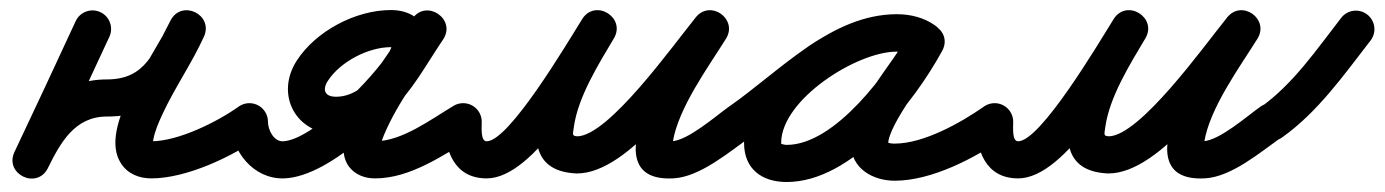

<svg xmlns="http://www.w3.org/2000/svg" viewBox="-20 -323 2798 388"><path d="M132.9 -280.2C132.9 -280.2 132.9 -280.2 132.9 -280.2C92.3 -191.9 50.8 -103.9 9.3 -16C-1.3 6.4 10.1 25.6 26.9 33.8C43.7 41.9 65.8 38.8 76.8 16.6C102.1 -34.5 130.9 -87.5 196 -87.5C309.7 -87.5 343 -156.8 391.1 -246.8C402.5 -268.2 390.7 -287.5 373.5 -295.9C356.4 -304.4 333.9 -302 323.9 -280C290.2 -205.9 177.7 -65.7 224.3 6.9C238.1 28.5 261.2 37.5 286 37.5C356.2 37.5 448.9 -5.9 505.8 -46.5C522.6 -58.5 526.6 -81.9 514.5 -98.8C502.5 -115.6 479.1 -119.6 462.2 -107.5C462.2 -107.5 462.2 -107.5 462.2 -107.5C418.6 -76.4 340 -37.5 286 -37.5C279.2 -37.5 288.3 -26.7 289 -34.4C289.2 -36.4 289.5 -38.4 289.7 -40.3C292.9 -58.2 300.6 -75.7 308.2 -92C333.1 -146 367.7 -195 392.1 -249C402.1 -271 391 -290 374.6 -298.1C358.1 -306.2 336.3 -303.5 324.9 -282.1C291.1 -218.9 275.1 -162.5 196 -162.5C98.8 -162.5 48.5 -95.3 9.6 -16.6C-1.4 5.6 10.2 24.9 27.2 33.1C44.2 41.3 66.5 38.4 77.1 16C118.7 -72.1 160.3 -160.3 201.1 -248.8C209.7 -267.6 201.5 -289.9 182.7 -298.5C163.9 -307.2 141.6 -299 132.9 -280.2Z M484 -114.5C463.3 -114.5 446.5 -97.7 446.5 -77C446.5 -18.1 491.7 39.2 553.6 37.5C648.5 34.9 783.9 -101.1 830.4 -178.7C864.3 -235.2 842.8 -302.7 769.7 -302.7C698.7 -302.7 618 -260.1 579.6 -200.3C535.7 -132.1 577.4 -52.5 659.1 -52.5C770.2 -52.5 821.4 -163.6 875.2 -242.8C889.2 -263.4 880.4 -284.2 864.7 -294.6C849.1 -305.1 826.5 -305.3 812.9 -284.5C770 -219.5 632.8 -51 686.3 15.1C699.3 31 718.1 37.5 738 37.5C809.4 37.5 875.7 -9.5 935.1 -44.7C952.9 -55.3 958.8 -78.3 948.3 -96.1C937.7 -113.9 914.7 -119.8 896.9 -109.3C850.8 -81.9 792.5 -37.5 738 -37.5C735.1 -37.5 743.1 -33.9 745 -31.6C748.7 -27.2 748.1 -24.2 748.5 -24.3C748.8 -24.3 747.9 -25.1 749.6 -31.9C751.2 -38.1 753.4 -43.9 755.8 -49.8C784.7 -119.1 834.2 -180.5 875.5 -243.3C889.2 -264 880.5 -284.7 865 -295.1C849.5 -305.4 827.1 -305.5 813.2 -285C776.7 -231.3 731.3 -127.5 659.1 -127.5C636.3 -127.5 630.7 -141.2 642.6 -159.7C667.4 -198.1 724.1 -227.7 769.7 -227.7C772 -227.7 773.9 -227.5 776.2 -226.9C777.7 -226.5 773.6 -229 772.8 -230.4C770.5 -234.4 772.3 -231.1 770.6 -226.5C769.4 -223.3 767.9 -220.2 766.1 -217.3C736.1 -167.2 611 -39.1 551.5 -37.5C532.9 -37 521.5 -61 521.5 -77C521.5 -97.7 504.7 -114.5 484 -114.5Z M916.2 -114.5C895.5 -114.6 878.6 -97.9 878.5 -77.2C878.1 -20.3 897 37.5 963.5 37.5C1061 37.5 1171.1 -166.1 1220.1 -244.6C1233.1 -265.6 1223.4 -286 1207.3 -295.8C1191.2 -305.6 1168.6 -304.9 1156 -283.6C1118.1 -219.8 976.7 20 1144.7 27.5C1144.7 27.5 1145.1 27.5 1145.6 27.5C1146.1 27.5 1146.5 27.5 1146.5 27.5C1253 27 1378.2 -159 1444.4 -240.9C1459.2 -259.2 1450.2 -280 1434.4 -291.3C1418.6 -302.6 1395.9 -304.3 1383.5 -284.4C1353.5 -236.6 1160 47.4 1341.1 37.4C1394.7 34.5 1453.7 -15.9 1496.7 -46.4C1513.6 -58.4 1517.6 -81.8 1505.6 -98.7C1493.6 -115.6 1470.2 -119.6 1453.3 -107.6C1453.3 -107.6 1453.3 -107.6 1453.3 -107.6C1424.5 -87.1 1370.6 -39.3 1336.9 -37.4C1326.9 -36.9 1337.5 -23.3 1339.6 -36.1C1350.8 -104.9 1410.8 -186.7 1447 -244.6C1459.5 -264.5 1451.6 -284.5 1437 -295C1422.3 -305.4 1400.8 -306.3 1386.1 -288C1338.4 -229.1 1209.2 -47.8 1146.2 -47.5C1146.2 -47.5 1146.6 -47.5 1147.1 -47.5C1147.6 -47.5 1148 -47.5 1148 -47.5C1135.3 -48 1137.5 -50.6 1139.6 -66C1147.9 -127 1189.7 -193.4 1220.5 -245.4C1233.1 -266.6 1223.6 -286.8 1207.7 -296.5C1191.8 -306.2 1169.5 -305.3 1156.4 -284.3C1125.7 -235 1008.8 -37.5 963.5 -37.5C951.2 -37.5 953.4 -63.2 953.5 -76.8C953.6 -97.5 936.9 -114.4 916.2 -114.5Z M1496.4 -46.2C1496.4 -46.2 1496.4 -46.2 1496.4 -46.2C1582.9 -106.3 1683.2 -219.3 1792.6 -219.3C1804.1 -219.3 1816.7 -217.3 1826.2 -210.5C1845.6 -196.6 1866 -206.4 1876.5 -222.6C1886.9 -238.8 1887.4 -261.5 1866.8 -273.4C1841.9 -287.9 1820.6 -293.6 1791.3 -293.6C1668.6 -293.6 1483.6 -164.9 1483.6 -34.2C1483.6 18.8 1519.9 44.8 1569.7 44.8C1702 44.8 1826.4 -115 1883.9 -220C1895.9 -241.9 1885.5 -261.9 1869 -270.9C1852.6 -279.9 1830.1 -277.9 1818.1 -256C1781.8 -189.8 1699.8 -106.9 1699.8 -31.6C1699.8 17.5 1744 42.2 1788 42.2C1863.3 42.2 1951.2 -4 2011.5 -46.3C2028.5 -58.2 2032.6 -81.5 2020.7 -98.5C2008.8 -115.5 1985.5 -119.6 1968.5 -107.7C1968.5 -107.7 1968.5 -107.7 1968.5 -107.7C1921.6 -74.9 1846.7 -32.8 1788 -32.8C1783.4 -32.8 1776.9 -33.1 1772.8 -35.7C1771.5 -36.5 1774.8 -30.1 1774.8 -31.6C1774.8 -72.3 1859.3 -175.1 1883.9 -220C1895.9 -241.9 1885.5 -261.9 1869 -270.9C1852.6 -279.9 1830.1 -277.9 1818.1 -256C1776 -179.1 1668.4 -30.2 1569.7 -30.2C1561.6 -30.2 1554.4 -35.5 1558.7 -29.1C1560.2 -26.8 1558.6 -32.7 1558.6 -34.2C1558.6 -121.7 1711.5 -218.6 1791.3 -218.6C1807.8 -218.6 1816 -216.2 1829.2 -208.6C1849.8 -196.6 1869.6 -205.4 1879.5 -220.7C1889.3 -236 1889.2 -257.7 1869.8 -271.5C1847.4 -287.5 1819.9 -294.3 1792.6 -294.3C1659.7 -294.3 1555.9 -178.9 1453.6 -107.8C1436.6 -96 1432.4 -72.6 1444.2 -55.6C1456 -38.6 1479.4 -34.4 1496.4 -46.2Z M1990.2 -114.5C1969.5 -114.6 1952.6 -97.9 1952.5 -77.2C1952.1 -20.3 1971 37.5 2037.5 37.5C2135 37.5 2245.1 -166.1 2294.1 -244.6C2307.1 -265.6 2297.4 -286 2281.3 -295.8C2265.2 -305.6 2242.6 -304.9 2230 -283.6C2192.1 -219.8 2050.7 20 2218.7 27.5C2218.7 27.5 2219.1 27.5 2219.6 27.5C2220.1 27.5 2220.5 27.5 2220.5 27.5C2327 27 2452.2 -159 2518.4 -240.9C2533.2 -259.2 2524.2 -280 2508.4 -291.3C2492.6 -302.6 2469.9 -304.3 2457.5 -284.4C2427.5 -236.6 2234 47.4 2415.1 37.4C2468.7 34.5 2527.7 -15.9 2570.7 -46.4C2587.6 -58.4 2591.6 -81.8 2579.6 -98.7C2567.6 -115.6 2544.2 -119.6 2527.3 -107.6C2527.3 -107.6 2527.3 -107.6 2527.3 -107.6C2498.5 -87.1 2444.6 -39.3 2410.9 -37.4C2400.9 -36.9 2411.5 -23.3 2413.6 -36.1C2424.8 -104.9 2484.8 -186.7 2521 -244.6C2533.5 -264.5 2525.6 -284.5 2511 -295C2496.3 -305.4 2474.8 -306.3 2460.1 -288C2412.4 -229.1 2283.2 -47.8 2220.2 -47.5C2220.2 -47.5 2220.6 -47.5 2221.1 -47.5C2221.6 -47.5 2222 -47.5 2222 -47.5C2209.3 -48 2211.5 -50.6 2213.6 -66C2221.9 -127 2263.7 -193.4 2294.5 -245.4C2307.1 -266.6 2297.6 -286.8 2281.7 -296.5C2265.8 -306.2 2243.5 -305.3 2230.4 -284.3C2199.7 -235 2082.8 -37.5 2037.5 -37.5C2025.2 -37.5 2027.4 -63.2 2027.5 -76.8C2027.6 -97.5 2010.9 -114.4 1990.2 -114.5Z M2570.7 -45.1C2570.7 -45.1 2570.7 -45.1 2570.7 -45.1C2643.4 -96.7 2695.5 -171.4 2749.6 -241C2762.3 -257.3 2759.4 -280.9 2743 -293.6C2726.7 -306.3 2703.1 -303.4 2690.4 -287C2690.4 -287 2690.4 -287 2690.4 -287C2641 -223.5 2593.5 -153.3 2527.3 -106.2C2510.4 -94.2 2506.4 -70.8 2518.4 -53.9C2530.4 -37.1 2553.8 -33.1 2570.7 -45.1Z"/></svg>

Font: FRB American Cursive Extrabold
Style: Bold Italic
Weight: 800
Italic angle: -25°
Version: Version 2.0;Modular Font Editor K font №1